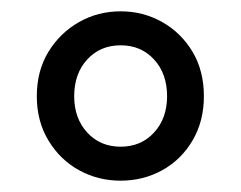

<svg xmlns="http://www.w3.org/2000/svg" viewBox="-20 -791 425 339"><path d="M193 -472Q153 -472 119.5 -490.5Q86 -509 65.5 -543Q45 -577 45 -621Q45 -666 65.5 -699.5Q86 -733 119.5 -752Q153 -771 193 -771Q233 -771 266.5 -752Q300 -733 320 -699.5Q340 -666 340 -621Q340 -577 320 -543Q300 -509 266.5 -490.5Q233 -472 193 -472ZM193 -532Q229 -532 252 -557Q275 -582 275 -621Q275 -661 252 -686Q229 -711 193 -711Q157 -711 134 -686Q111 -661 111 -621Q111 -582 134 -557Q157 -532 193 -532Z"/></svg>

Font: Source Han Sans SC Medium
Style: Regular
Weight: 500
Designer: Ryoko NISHIZUKA 西塚涼子 (kana, bopomofo & ideographs); Paul D. Hunt (Latin, Greek & Cyrillic); Sandoll Communications 산돌커뮤니
Foundry: Adobe
Version: Version 2.004;hotconv 1.0.118;makeotfexe 2.5.65603